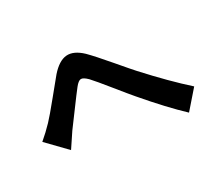

<svg xmlns="http://www.w3.org/2000/svg" viewBox="-120 -896 1241 1109"><g transform="rotate(-30 500.0 -342.0)"><path d="M162.1 -175.8 42 -299.8Q85.9 -336.9 125 -377.9Q151.4 -405.3 222.2 -492.2Q293 -579.1 308.6 -597.7Q361.3 -657.2 410.6 -661.6Q460 -666 514.6 -614.3Q553.7 -575.2 628.9 -486.8Q704.1 -398.4 719.7 -381.8Q852.5 -236.3 961.9 -138.7L860.4 -22.5Q763.7 -113.3 640.6 -257.8Q615.2 -287.1 550.3 -367.7Q485.4 -448.2 459 -476.6Q431.6 -503.9 415.5 -502.9Q399.4 -502 377 -473.6Q354.5 -445.3 295.9 -365.7Q237.3 -286.1 224.6 -269.5Z"/></g></svg>

Font: GenEi Gothic M Regular
Style: Bold
Weight: 700
Designer: o_tamon (Modified); [Source Han Sans]
Ryoko NISHIZUKA  (kana & ideographs); Paul D. Hunt (Latin, Greek & Cyrillic); Wenl
Version: Version 1.1a;Original Version 1.004